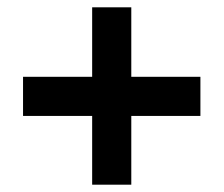

<svg xmlns="http://www.w3.org/2000/svg" viewBox="-20 -616 612 525"><path d="M232 -111V-299H43V-406H232V-596H339V-406H528V-299H339V-111Z"/></svg>

Font: Noto Sans Malayalam
Style: Regular
Weight: 400
Designer: Jelle Bosma - Monotype Design Team
Foundry: Monotype Imaging Inc.
Version: Version 2.103